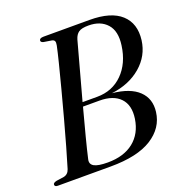

<svg xmlns="http://www.w3.org/2000/svg" viewBox="-130 -814 890 927"><g transform="rotate(-20 315.0 -350.0)"><path d="M192.5 -700H428.5Q538.5 -700 590.2 -652.8Q642 -605.5 631.5 -522Q621.5 -445 561 -393.2Q500.5 -341.5 409.5 -330.5Q500.5 -321.5 543.8 -280Q587 -238.5 578.5 -172.5Q568.5 -93.5 494.5 -46.8Q420.5 0 282.5 0H12Q-4.5 0 -4.5 -11Q-4.5 -20.5 14 -24.5L52 -30Q75 -34.5 83 -59Q96 -101.5 113.8 -163.8Q131.5 -226 150.5 -296Q169.5 -366 187.2 -433.5Q205 -501 218.5 -555Q232 -609 238 -638Q241 -653 238 -659.8Q235 -666.5 225 -669L184 -675.5Q170.5 -679 170.5 -686.5Q170.5 -700 192.5 -700ZM341.5 -631.5Q325 -571 303.8 -493.5Q282.5 -416 261.5 -338.5H336.5Q415 -338.5 467.5 -390.8Q520 -443 532 -531.5Q542 -602 509 -639.2Q476 -676.5 414.5 -676.5Q379 -676.5 363.8 -665.8Q348.5 -655 341.5 -631.5ZM192.5 -69.5Q187 -46 207 -34.5Q227 -23 277 -23Q359.5 -23 410 -63.2Q460.5 -103.5 471.5 -176.5Q481.5 -244 446.5 -280.8Q411.5 -317.5 340.5 -317.5H256Q236 -243 219 -177.5Q202 -112 192.5 -69.5Z"/></g></svg>

Font: Fraunces 72pt
Style: Italic
Weight: 400
Italic angle: -16°
Version: Version 1.000;[b76b70a41]